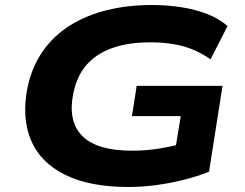

<svg xmlns="http://www.w3.org/2000/svg" viewBox="-20 -736 979 767"><path d="M494 11Q338 11 239.5 -38Q141 -87 103.5 -176.5Q66 -266 90 -387Q108 -471 152 -533Q196 -595 261.5 -635.5Q327 -676 409.5 -696Q492 -716 585 -716Q649 -716 705.5 -707Q762 -698 809 -679.5Q856 -661 889 -632L821 -499Q770 -535 712.5 -551Q655 -567 581 -567Q496 -567 432.5 -545.5Q369 -524 328.5 -480Q288 -436 273 -364Q250 -252 308.5 -193Q367 -134 507 -134Q559 -134 609 -141.5Q659 -149 711 -163L678 -125L702 -272H507L526 -393H869L815 -50Q770 -32 715 -18Q660 -4 603 3.5Q546 11 494 11Z"/></svg>

Font: Nunito Sans 10pt Expanded ExtraBold
Style: Italic
Weight: 800
Width: 7
Italic angle: -9°
Designer: Vernon Adams
Foundry: Vernon Adams
Version: Version 3.101;gftools[0.9.27]